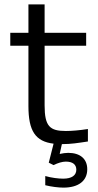

<svg xmlns="http://www.w3.org/2000/svg" viewBox="-20 -650 449 878"><path d="M281 -51C208 -51 184 -72 184 -168V-441H374V-500H184V-630H110V-500H27V-441H110V-165C110 -51 142 -3 225 7L203 94L225 105C245 95 265 89 281 89C312 89 329 102 329 126C329 152 308 167 269 167C247 167 215 163 187 155V197C215 204 248 208 270 208C339 208 379 177 379 124C379 76 346 49 292 49C280 49 266 51 253 54L263 9H265C305 9 335 4 382 -3V-60C343 -54 309 -51 281 -51Z"/></svg>

Font: LT Wave Light
Style: Regular
Weight: 300
Designer: Daniel Lyons
Version: Version 2.5 (Glyphs App)